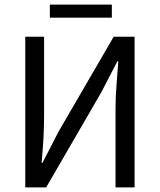

<svg xmlns="http://www.w3.org/2000/svg" viewBox="-20 -816 696 836"><path d="M90 0V-656H172V-317Q172 -265 169 -211Q166 -157 161 -107H165L235 -243L475 -656H566V0H483V-343Q483 -396 487.5 -448Q492 -500 495 -549H491L421 -414L181 0ZM197 -739V-796H467V-739Z"/></svg>

Font: Source Sans 3
Style: Regular
Weight: 400
Designer: Paul D. Hunt
Foundry: Adobe
Version: Version 3.046;hotconv 1.0.118;makeotfexe 2.5.65603